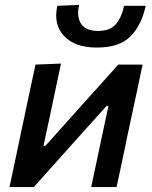

<svg xmlns="http://www.w3.org/2000/svg" viewBox="-20 -759 617 779"><path d="M18.5 0Q30 -55 41 -105.5Q51.5 -156 64.5 -217.5L75 -267Q90 -336.5 101 -389.5Q112 -442.5 124 -497L227.5 -501Q216.5 -450.5 206.5 -402.5Q196.5 -354.5 183.5 -293L156.5 -167.5H164.5L296.5 -315Q336 -359 377.5 -405Q419 -451 460 -497H558.5Q547 -442 536 -390Q525 -338 509.5 -267L499 -217.5Q486 -156 475.5 -105Q464.5 -54 453 0H350Q361 -52 371 -99Q381 -146 393 -203L420 -329H412L284 -186.5Q243 -140.5 201 -93.5Q159 -46.5 117 0ZM373 -566Q284 -566 240.5 -612.5Q208 -646.5 208 -697Q208 -715 212.5 -735.5L301 -739Q297 -721 297 -706Q297 -678.5 310 -661Q329.5 -633.5 377.5 -633.5Q426 -633.5 449.5 -660.2Q473 -687 483.5 -735.5H571Q554 -655.5 508.8 -610.8Q463.5 -566 373 -566Z"/></svg>

Font: Heraclito Medium
Style: Italic
Weight: 500
Italic angle: -12°
Designer: Kostas Bartsokas (font) & Cristiano Sobral (main changes)
Foundry: Kostas Bartsokas (font) & Cristiano Sobral (main changes)
Version: Version 1.00;July 8, 2020;FontCreator 13.0.0.2655 64-bit